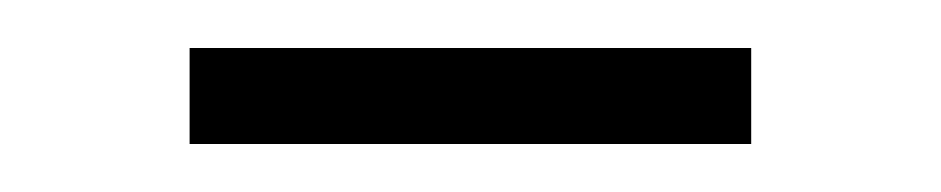

<svg xmlns="http://www.w3.org/2000/svg" viewBox="-20 -332 392 80"><path d="M59 -272V-312H293V-272Z"/></svg>

Font: Literata 18pt ExtraLight
Style: Regular
Weight: 250
Designer: Latin by Veronika Burian and Jose Scaglione. Greek by Irene Vlachou. Cyrillic by Vera Evstafieva.
Foundry: TypeTogether
Version: Version 3.103;gftools[0.9.29]